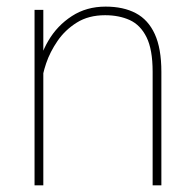

<svg xmlns="http://www.w3.org/2000/svg" viewBox="-20 -558 587 578"><path d="M110.4 0H84V-528.3H110.4V-415.5ZM91.8 -337.4Q98.6 -389.6 125.5 -435.3Q152.3 -481 196.3 -509.5Q240.2 -538.1 297.9 -538.1Q351.6 -538.1 388.9 -518.3Q426.3 -498.5 446 -455.3Q465.8 -412.1 465.8 -341.8V0H439.5V-341.8Q439.5 -409.2 421.1 -446Q402.8 -482.9 370.6 -497.6Q338.4 -512.2 296.4 -512.2Q246.6 -512.2 211.2 -490Q175.8 -467.8 153.1 -434.6Q130.4 -401.4 118.9 -367.2Q107.4 -333 106 -309.6Z"/></svg>

Font: Heebo Thin
Style: Regular
Weight: 250
Designer: Oded Ezer
Foundry: Ezer Type House
Version: Version 3.100